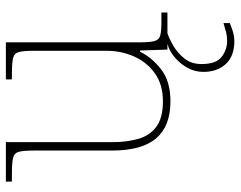

<svg xmlns="http://www.w3.org/2000/svg" viewBox="-100 -476 798 637"><g transform="rotate(-90 298.5 -157.0)"><path d="M281 10Q199 10 158.5 -37.5Q118 -85 118 -184V-442Q118 -477 114 -492.5Q110 -508 94 -512Q78 -516 41 -516H15V-536H146V-181Q146 -134 157 -96Q168 -58 197.5 -36.5Q227 -15 281 -15Q337 -15 374 -41.5Q411 -68 430 -110.5Q449 -153 449 -202V-442Q449 -477 445 -492.5Q441 -508 425 -512Q409 -516 372 -516H354V-536H477V-94Q477 -60 481 -44Q485 -28 499.5 -24Q514 -20 544 -20H576V0H453L450 -91H446Q427 -52 387.5 -21Q348 10 281 10ZM481 222Q432 222 405.5 194Q379 166 379 119Q379 91 392.5 66.5Q406 42 427.5 24Q449 6 472 0H507Q489 6 465 20Q441 34 423 57Q405 80 405 113Q405 162 429 180Q453 198 481 198Q497 198 509 195Q521 192 541 186V207Q531 211 521 214.5Q511 218 501 220Q491 222 481 222Z"/></g></svg>

Font: Noto Serif Hebrew Thin
Style: Regular
Weight: 250
Version: Version 2.003